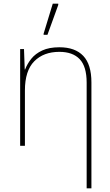

<svg xmlns="http://www.w3.org/2000/svg" viewBox="-20 -796 603 1048"><path d="M453 232V-345Q453 -433 415 -473Q377 -513 304 -513Q218 -513 167 -461.5Q116 -410 116 -302V0H90V-528H111L115 -417H117Q129 -448 151 -475.5Q173 -503 210.5 -520.5Q248 -538 304 -538Q390 -538 434.5 -491Q479 -444 479 -346V232ZM218 -606V-612L268 -776H298V-769L239 -606Z"/></svg>

Font: Noto Sans Thin
Style: Regular
Weight: 100
Designer: Monotype Design Team
Foundry: Monotype Imaging Inc.
Version: Version 2.007